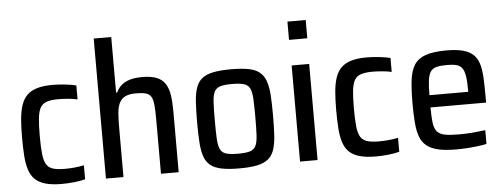

<svg xmlns="http://www.w3.org/2000/svg" viewBox="-50 -875 2664 1015"><g transform="rotate(-5 1282.5 -367.5)"><path d="M240 8Q188 8 153.5 -2Q119 -12 98.5 -32Q78 -52 68 -83.5Q58 -115 55 -157.5Q52 -200 52 -255Q52 -312 56 -355Q60 -398 71 -429Q82 -460 102.5 -479.5Q123 -499 156 -508.5Q189 -518 237 -518Q269 -518 304 -514Q339 -510 362 -504V-430Q341 -435 313 -437.5Q285 -440 260 -440Q223 -440 200 -432.5Q177 -425 165.5 -405.5Q154 -386 150 -349.5Q146 -313 146 -255Q146 -196 150 -159Q154 -122 166 -103Q178 -84 201.5 -77Q225 -70 262 -70Q287 -70 314 -72.5Q341 -75 365 -80V-6Q340 1 306 4.5Q272 8 240 8Z M475 0V-743H568V-448H574Q584 -471 602 -486.5Q620 -502 647 -510Q674 -518 712 -518Q760 -518 789.5 -506Q819 -494 834.5 -469.5Q850 -445 855.5 -408.5Q861 -372 861 -322V0H767V-287Q767 -337 764 -366.5Q761 -396 751.5 -410.5Q742 -425 723 -430Q704 -435 672 -435Q635 -435 614 -424Q593 -413 583 -391.5Q573 -370 570.5 -338Q568 -306 568 -264V0Z M1183 8Q1127 8 1089.5 0.5Q1052 -7 1030 -24.5Q1008 -42 997.5 -72Q987 -102 984 -147Q981 -192 981 -255Q981 -319 984 -363.5Q987 -408 997.5 -438Q1008 -468 1030 -485.5Q1052 -503 1089.5 -510.5Q1127 -518 1183 -518Q1239 -518 1276 -511Q1313 -504 1335 -486Q1357 -468 1367.5 -438Q1378 -408 1381 -363.5Q1384 -319 1384 -255Q1384 -192 1381 -147Q1378 -102 1367.5 -72Q1357 -42 1335 -24.5Q1313 -7 1276 0.5Q1239 8 1183 8ZM1182 -70Q1223 -70 1245 -76.5Q1267 -83 1276.5 -102Q1286 -121 1288 -158Q1290 -195 1290 -255Q1290 -316 1288 -352.5Q1286 -389 1276.5 -408Q1267 -427 1244.5 -433.5Q1222 -440 1182 -440Q1143 -440 1120.5 -433.5Q1098 -427 1088.5 -408Q1079 -389 1077 -352.5Q1075 -316 1075 -255Q1075 -195 1077 -158Q1079 -121 1088.5 -102Q1098 -83 1120 -76.5Q1142 -70 1182 -70Z M1503 -646V-743H1600V-646ZM1505 0V-510H1598V0Z M1907 8Q1855 8 1820.5 -2Q1786 -12 1765.5 -32Q1745 -52 1735 -83.5Q1725 -115 1722 -157.5Q1719 -200 1719 -255Q1719 -312 1723 -355Q1727 -398 1738 -429Q1749 -460 1769.5 -479.5Q1790 -499 1823 -508.5Q1856 -518 1904 -518Q1936 -518 1971 -514Q2006 -510 2029 -504V-430Q2008 -435 1980 -437.5Q1952 -440 1927 -440Q1890 -440 1867 -432.5Q1844 -425 1832.5 -405.5Q1821 -386 1817 -349.5Q1813 -313 1813 -255Q1813 -196 1817 -159Q1821 -122 1833 -103Q1845 -84 1868.5 -77Q1892 -70 1929 -70Q1954 -70 1981 -72.5Q2008 -75 2032 -80V-6Q2007 1 1973 4.5Q1939 8 1907 8Z M2333 8Q2275 8 2237 -1Q2199 -10 2176 -29Q2153 -48 2142 -78.5Q2131 -109 2127.5 -153Q2124 -197 2124 -254Q2124 -326 2130 -376.5Q2136 -427 2155.5 -458Q2175 -489 2216 -503.5Q2257 -518 2327 -518Q2381 -518 2415.5 -508.5Q2450 -499 2470 -479.5Q2490 -460 2499 -429Q2508 -398 2510 -354.5Q2512 -311 2512 -255V-225H2217Q2217 -175 2221 -144Q2225 -113 2238.5 -97Q2252 -81 2279 -75.5Q2306 -70 2353 -70Q2374 -70 2398 -71Q2422 -72 2447.5 -75Q2473 -78 2495 -80V-7Q2477 -3 2449.5 0.5Q2422 4 2392 6Q2362 8 2333 8ZM2423 -271V-293Q2423 -343 2418.5 -372.5Q2414 -402 2403 -416.5Q2392 -431 2373 -436Q2354 -441 2324 -441Q2289 -441 2267.5 -435.5Q2246 -430 2235.5 -414Q2225 -398 2221 -368Q2217 -338 2217 -290H2442Z"/></g></svg>

Font: Saira SemiCondensed Medium
Style: Regular
Weight: 500
Width: 4
Designer: Hector Gatti with collaboration of the Omnibus-Type team
Foundry: Omnibus-Type
Version: Version 1.101